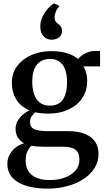

<svg xmlns="http://www.w3.org/2000/svg" viewBox="-20 -855 622 1134"><path d="M261.5 259Q207.5 259 163.5 249.8Q119.5 240.5 88.2 222.2Q57 204 40.2 176.8Q23.5 149.5 23.5 113.5Q23.5 83 36.5 58.5Q49.5 34 71.8 16.8Q94 -0.5 122 -9Q97.5 -22.5 84.8 -43.8Q72 -65 72 -94.5Q72 -118 83 -138.8Q94 -159.5 112.5 -176Q131 -192.5 153.5 -203Q100 -227 75 -269.2Q50 -311.5 50 -366Q50 -424.5 82.5 -466.5Q115 -508.5 167.8 -530.8Q220.5 -553 280.5 -553Q335.5 -553 375.5 -540.8Q415.5 -528.5 441.5 -506.5Q452.5 -522.5 480.8 -538.2Q509 -554 542.5 -554H571V-463H472.5Q479 -453.5 484 -439.8Q489 -426 492 -410Q495 -394 495 -377Q495 -318 465.2 -274.8Q435.5 -231.5 384 -207.8Q332.5 -184 266.5 -184Q246 -184 225.5 -186Q205 -188 188 -191.5Q176 -181 166.8 -167.5Q157.5 -154 157.5 -136Q157.5 -104 181.5 -92.2Q205.5 -80.5 262.5 -80.5H379Q440.5 -80.5 481 -64.2Q521.5 -48 541.8 -18Q562 12 562 54Q562 100 538.5 137.5Q515 175 473.5 202.2Q432 229.5 377.8 244.2Q323.5 259 261.5 259ZM273.5 208.5Q321.5 208.5 361 194.5Q400.5 180.5 424.8 153.5Q449 126.5 449 88.5Q449 63.5 440.2 46.2Q431.5 29 409 20.2Q386.5 11.5 345.5 11.5H234Q214.5 11.5 197.2 10Q180 8.5 166.5 5.5Q151 19.5 141.2 40.5Q131.5 61.5 131.5 93.5Q131.5 130.5 147.8 156Q164 181.5 195.8 195Q227.5 208.5 273.5 208.5ZM274 -231Q326.5 -231 351.2 -266.8Q376 -302.5 376 -370Q376 -414.5 364.5 -445Q353 -475.5 330.8 -491.2Q308.5 -507 275.5 -507Q243.5 -507 220 -492.8Q196.5 -478.5 183.5 -448.8Q170.5 -419 170.5 -372.5Q170.5 -331 181.2 -299Q192 -267 215 -249Q238 -231 274 -231ZM285 -620.5Q255.5 -620.5 236.8 -641Q218 -661.5 218 -697Q218 -732 233.5 -761Q249 -790 268.2 -809.8Q287.5 -829.5 298.5 -835H299.5L330 -820.5L330.5 -815.5Q317.5 -806 310 -787.2Q302.5 -768.5 302.5 -751Q302.5 -737 308.2 -728.8Q314 -720.5 324 -713Q333 -707 339.5 -697.5Q346 -688 346 -671.5Q346 -653 336.2 -641.8Q326.5 -630.5 313 -625.5Q299.5 -620.5 287.5 -620.5Z"/></svg>

Font: Merriweather 60pt SemiBold
Style: Regular
Weight: 600
Version: Version 2.100